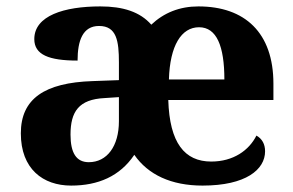

<svg xmlns="http://www.w3.org/2000/svg" viewBox="-20 -569 915 599"><path d="M202 10C286 10 354 -19 399 -86C442 -24 514 10 612 10C747 10 807 -40 807 -97C807 -119 798 -136 780 -146C757 -100 708 -65 639 -65C556 -65 509 -123 505 -257H833V-308C833 -467 744 -549 599 -549C540 -549 491 -529 452 -492C417 -532 364 -549 293 -549C180 -549 87 -520 87 -447C87 -398 133 -380 222 -380C222 -442 238 -488 289 -488C344 -488 351 -441 351 -374V-319L269 -316C119 -311 45 -261 45 -153C45 -42 114 10 202 10ZM680 -321H507C510 -427 546 -484 601 -484C656 -484 680 -425 680 -321ZM257 -63C218 -63 200 -92 200 -149C200 -221 226 -259 306 -263L351 -266V-191C351 -113 314 -63 257 -63Z"/></svg>

Font: Noto Nastaliq Urdu
Style: Bold
Weight: 700
Designer: Monotype Design Team (Patrick Giasson: type design, Kamal Mansour: OpenType code, Glenda Bellarosa). Updated by Simon Co
Foundry: Monotype Imaging Inc., Simon Cozens
Version: Version 3.009